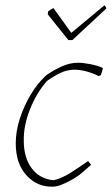

<svg xmlns="http://www.w3.org/2000/svg" viewBox="-20 -692 418 719"><path d="M179 7Q120 9 79.5 -35Q39 -79 39 -155Q39 -201 54.5 -248.5Q70 -296 95.5 -338.5Q121 -381 153 -410Q178 -428 209.5 -442.5Q241 -457 272 -457Q291 -457 319.5 -451.5Q348 -446 365 -437L364 -431L358 -411L350 -407Q300 -431 259 -431Q231 -431 205.5 -418.5Q180 -406 156 -389Q116 -343 92 -282Q68 -221 69 -165Q69 -102 98.5 -62Q128 -22 181 -17Q213 -25 245 -45.5Q277 -66 310 -89L321 -75Q309 -64 292.5 -49.5Q276 -35 258 -24Q236 -11 214.5 -2Q193 7 179 7ZM236 -542 159 -638 160 -649Q170 -657 180 -662L247 -569L371 -672Q373 -671 375.5 -667Q378 -663 378 -660L251 -542Z"/></svg>

Font: Labrada ExtraLight
Style: Italic
Weight: 200
Italic angle: -7°
Designer: Mercedes Jáuregui
Foundry: Omnibus-Type Team
Version: Version 1.000; ttfautohint (v1.8.4.7-5d5b)